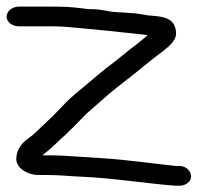

<svg xmlns="http://www.w3.org/2000/svg" viewBox="-40 -548 658 594"><path d="M514.8 -34.5H504.5C435.7 -41.4 357 -53.4 277.3 -58.5L214.8 -62.5C177.6 -64.8 148.8 -67.5 109.8 -67.5H91.2C93 -69.2 98.1 -73 100.8 -75.2C122.7 -92.7 137.2 -108.6 157.8 -126.8L183.2 -151.2C203.6 -170.7 222 -192.6 243.5 -210.3C256.7 -221.1 273.1 -236.8 295 -255.5C332.3 -287.3 362.6 -307.9 397.3 -337.3L435.5 -367.9C447.6 -377.6 462.4 -387.4 475.1 -398.6C496.9 -417.7 511.9 -433.1 501.1 -465.2C490 -498.6 445 -497.8 418.7 -500.3L401.8 -503.2C384 -506.3 374.2 -507.3 353.4 -508.5L318.4 -510.5C296.1 -511.7 274.9 -519.5 246 -519.5C236.4 -519.5 225.3 -520.4 212.7 -522.3C185.9 -526.3 153.9 -527.5 123.5 -527.5H18.5C-2.7 -527.5 -19.6 -512.9 -19.6 -496.5C-19.6 -479.4 -1.5 -466.5 18.5 -466.5H123.5C152.4 -466.5 177.2 -463.9 201.7 -461.6C264.7 -455.7 328.1 -449.6 388.9 -442.6L407.7 -440.6C411.1 -440.2 412.6 -440 416.9 -439.3C407 -430.8 396.3 -421.1 384.1 -412.1C355.6 -391.3 327.4 -365.9 299.2 -345.2C281.6 -332.3 262.5 -315.7 239.7 -296.6C202.1 -265 181.3 -249.9 151.1 -217.5C133 -198.2 119.4 -184.8 100.5 -167.2C80.3 -148.5 67 -133.3 48.4 -120.5C29 -107.2 10.4 -85.8 10.4 -56C10.4 -27.5 46 -6.5 78.5 -6.5H109.8C144.4 -6.5 173 -3 208.8 -1.5C309.8 2.6 405.2 18.9 499.5 26.4C499.9 26.5 500.5 26.5 501 26.5H511.4C534.2 28.1 550.1 14.1 551.2 -0.7C552.2 -14.1 540.3 -34.5 514.8 -34.5Z"/></svg>

Font: CiSf OpenHand
Style: BdExt
Weight: 400
Foundry: Cannot Into Space Fonts
Version: Version 0.7892